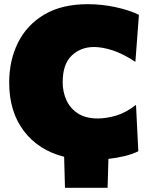

<svg xmlns="http://www.w3.org/2000/svg" viewBox="-20 -749 722 919"><path d="M291 150Q290 112.5 289 75.5Q288 38.5 287 1.5Q164 -30 94 -122.2Q24 -214.5 24 -354Q24 -460.5 66.5 -545.5Q109 -630.5 192.8 -679.8Q276.5 -729 400 -729Q467 -729 533.2 -714.8Q599.5 -700.5 645 -678L628 -453Q569.5 -491.5 519.8 -507.8Q470 -524 430 -524Q366.5 -524 323.2 -483Q280 -442 280 -355Q280 -309.5 297.8 -270Q315.5 -230.5 352.8 -206.2Q390 -182 448 -182Q490 -182 536.2 -195.8Q582.5 -209.5 631 -247L642 -25Q613.5 -11 576.5 -2Q539.5 7 499 11.5Q498 46 497 80.5Q496 115 495 150Z"/></svg>

Font: Commissioner Black
Style: Regular
Weight: 900
Designer: Kostas Bartsokas
Foundry: Kostas Bartsokas
Version: Version 1.000; ttfautohint (v1.8.3)